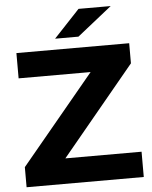

<svg xmlns="http://www.w3.org/2000/svg" viewBox="-60 -950 790 999"><g transform="rotate(-5 335.5 -450.5)"><path d="M650 -132V0H38V-105L422 -568H46V-700H635V-595L252 -132ZM388 -901H556L375 -757H253Z"/></g></svg>

Font: Montserrat-Bold
Style: Bold
Weight: 700
Version: Version 7.200